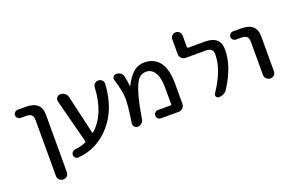

<svg xmlns="http://www.w3.org/2000/svg" viewBox="-107 -1109 2677 1749"><g transform="rotate(-20 1231.5 -235.0)"><path d="M82 -440.4Q66.4 -440.4 54.2 -452.1Q42 -463.9 42 -480Q42 -496.1 54.2 -507.8Q66.4 -519.5 82 -519.5H162.1Q309.6 -519.5 308.6 -387.7V167Q308.6 189.5 293.9 204.6Q279.3 219.7 257.3 219.7Q235.4 219.7 219.2 204.6Q203.1 189.5 203.1 167V-372.1Q203.1 -410.2 187 -425.3Q170.9 -440.4 130.9 -440.4Z M453.1 78.1Q437.5 79.1 425.3 67.9Q413.1 56.6 413.1 40Q413.1 24.4 424.3 12.2Q435.5 0 453.1 -2Q510.7 -7.8 556.6 -28.3Q564.5 -32.2 562.5 -40L452.1 -465.8Q447.3 -485.4 460 -502.4Q472.7 -519.5 494.1 -519.5Q519.5 -519.5 538.6 -504.4Q557.6 -489.3 562.5 -464.8L648.4 -93.8Q649.4 -90.8 652.3 -89.8Q655.3 -88.9 657.2 -90.8Q798.8 -216.8 811.5 -469.7Q812.5 -491.2 827.1 -505.4Q841.8 -519.5 862.8 -519.5Q883.8 -519.5 898.4 -505.4Q913.1 -491.2 912.1 -469.7Q899.4 -233.4 770.5 -85Q641.6 63.5 453.1 78.1Z M1016.6 -49.8Q1043 -223.6 1040.5 -288.1Q1038.1 -352.5 1002 -473.6Q996.1 -490.2 1007.3 -504.9Q1018.6 -519.5 1037.1 -519.5Q1059.6 -519.5 1076.7 -507.3Q1093.8 -495.1 1100.6 -473.6Q1113.3 -419.9 1116.2 -372.1Q1116.2 -370.1 1117.2 -370.1Q1119.1 -370.1 1119.1 -371.1Q1160.2 -454.1 1206.5 -492.2Q1252.9 -530.3 1311.5 -530.3Q1406.2 -530.3 1458.5 -461.9Q1510.7 -393.6 1510.7 -254.9V-56.6Q1510.7 -33.2 1494.1 -16.6Q1477.5 0 1454.1 0H1281.2Q1264.6 0 1252.9 -12.2Q1241.2 -24.4 1241.2 -40Q1241.2 -55.7 1252.4 -67.9Q1263.7 -80.1 1281.2 -80.1H1404.3Q1413.1 -80.1 1413.1 -88.9V-245.1Q1413.1 -345.7 1381.8 -395.5Q1350.6 -445.3 1298.8 -445.3Q1254.9 -445.3 1226.1 -414.6Q1197.3 -383.8 1169.9 -296.9Q1142.6 -210 1116.2 -49.8Q1112.3 -28.3 1095.7 -14.2Q1079.1 0 1058.6 0Q1037.1 0 1024.9 -15.1Q1012.7 -30.3 1016.6 -49.8Z M1681.6 -440.4Q1658.2 -440.4 1641.6 -457Q1625 -473.6 1625 -497.1V-639.6Q1625 -661.1 1639.6 -675.8Q1654.3 -690.4 1675.3 -690.4Q1696.3 -690.4 1710.9 -675.8Q1725.6 -661.1 1725.6 -639.6V-529.3Q1725.6 -520.5 1734.4 -519.5H1898.4Q2045.9 -519.5 2044.9 -387.7Q2044.9 -228.5 1927.7 -44.9Q1898.4 0 1843.8 0Q1827.1 0 1819.8 -15.6Q1812.5 -31.2 1822.3 -44.9Q1946.3 -228.5 1946.3 -377.9Q1946.3 -411.1 1929.7 -425.8Q1913.1 -440.4 1873 -440.4Z M2168.9 -440.4Q2153.3 -440.4 2141.1 -452.1Q2128.9 -463.9 2128.9 -480Q2128.9 -496.1 2141.1 -507.8Q2153.3 -519.5 2168.9 -519.5H2249Q2396.5 -519.5 2395.5 -387.7V-52.7Q2395.5 -30.3 2380.9 -15.1Q2366.2 0 2344.2 0Q2322.3 0 2306.2 -15.6Q2290 -31.2 2290 -52.7V-372.1Q2290 -410.2 2273.9 -425.3Q2257.8 -440.4 2217.8 -440.4Z"/></g></svg>

Font: Rounded Mgen+ 2p medium
Style: Regular
Weight: 500
Designer: [Source Han Sans]
Ryoko NISHIZUKA  (kana & ideographs); Paul D. Hunt (Latin, Greek & Cyrillic); Wenlong ZHANG  (bopomofo
Version: Version 1.059.20150602